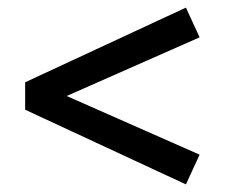

<svg xmlns="http://www.w3.org/2000/svg" viewBox="-20 -482 590 504"><path d="M155 -230 504 -76 468 2 46 -194V-266L468 -462L504 -384Z"/></svg>

Font: Ysabeau Infant
Style: Bold
Weight: 700
Designer: Christian Thalmann (Catharsis Fonts)
Version: Version 0.003